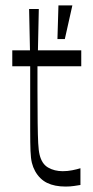

<svg xmlns="http://www.w3.org/2000/svg" viewBox="-20 -667 339 702"><path d="M220 15.1Q179.7 15.1 152.4 1.8Q125 -11.6 108.4 -41.3Q100.6 -55.4 96.6 -71.6Q92.6 -87.9 91.5 -115.2Q90.4 -142.6 90.4 -190.6Q90.4 -224.1 90.4 -262.4Q90.4 -300.6 90.4 -335.4Q90.4 -370.1 90.4 -394.5Q90.4 -418.9 90.4 -424.7H24.9V-482.9H89.6L86.4 -634H121.9L118.7 -482.9H277.1V-424.7H117Q117 -401.4 117 -380Q117 -358.6 117 -339.7Q117.1 -265.1 117.7 -217.8Q118.3 -170.4 119.7 -143.4Q121.1 -116.3 124.9 -101Q132.9 -67.7 155.9 -54.4Q178.9 -41.1 209.4 -41.1Q227 -41.1 244.1 -44.5Q261.3 -47.9 274.1 -51.9V9.3Q265.9 10.6 251.2 12.9Q236.6 15.1 220 15.1ZM217 -524.1H190L193.7 -647.3H244.6Z"/></svg>

Font: Ojuju ExtraLight
Style: Regular
Weight: 200
Designer: Chisaokwu Joboson, Mirko Velimirovic
Foundry: Udi Foundry
Version: Version 1.000